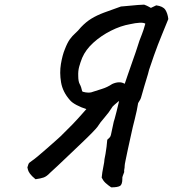

<svg xmlns="http://www.w3.org/2000/svg" viewBox="-20 -726 745 827"><path d="M622 -425Q621 -419 617.5 -407.5Q614 -396 610 -382.5Q606 -369 601.5 -354.5Q597 -340 593.5 -326.5Q590 -313 587 -304Q585 -298 581.5 -293Q578 -288 575 -282Q573 -268 569 -249.5Q565 -231 560.5 -213Q556 -195 552 -179Q548 -160 542 -134Q536 -108 530.5 -81.5Q525 -55 521 -36Q517 -17 517 -12Q517 -3 515.5 2.5Q514 8 515 15Q511 25 508.5 32.5Q506 40 507 44Q507 69 496.5 75Q486 81 459 81Q444 71 434 61.5Q424 52 418 39Q420 17 425 -7Q430 -31 430 -40Q432 -49 434.5 -63.5Q437 -78 439 -94Q441 -110 442 -124Q447 -128 452 -133.5Q457 -139 458 -146L470 -202Q470 -202 474 -215Q478 -228 482 -245.5Q486 -263 489.5 -276.5Q493 -290 493 -291Q491 -290 488.5 -288Q486 -286 484 -284Q479 -280 474 -275.5Q469 -271 465 -267Q449 -241 430 -219.5Q411 -198 400 -180Q395 -173 376 -153.5Q357 -134 330.5 -109Q304 -84 277 -58Q250 -32 228 -11.5Q206 9 196 18Q181 34 168 38.5Q155 43 133 46Q116 32 109 22Q102 12 100.5 5.5Q99 -1 98 -5Q101 -15 102.5 -19Q104 -23 107 -25.5Q110 -28 117 -33Q125 -38 143 -53Q161 -68 182 -86.5Q203 -105 220 -120Q237 -135 241 -139L293 -191Q306 -205 315 -214.5Q324 -224 332 -233.5Q340 -243 352 -256Q330 -263 310 -273.5Q290 -284 281 -295Q250 -330 243 -371.5Q236 -413 242.5 -451Q249 -489 259 -513Q270 -542 281 -557Q292 -572 304 -582.5Q316 -593 329 -609Q351 -632 374 -646Q397 -660 427.5 -671.5Q458 -683 501 -698Q502 -698 513 -699Q524 -700 540.5 -701.5Q557 -703 573.5 -704.5Q590 -706 601 -706Q614 -701 619 -698Q624 -695 630 -692L653 -703Q682 -699 692 -684Q702 -669 705 -644Q690 -607 679.5 -581.5Q669 -556 660.5 -534Q652 -512 643 -486.5Q634 -461 622 -425ZM522 -379Q526 -391 531 -405.5Q536 -420 542 -437Q548 -454 553.5 -470Q559 -486 563.5 -498.5Q568 -511 570 -518Q576 -538 580.5 -550.5Q585 -563 591.5 -579Q598 -595 606 -624Q599 -629 581 -628Q563 -627 541 -622Q500 -615 457.5 -593.5Q415 -572 382 -542Q349 -512 334 -477Q326 -457 321 -438.5Q316 -420 317 -399Q317 -375 323.5 -363.5Q330 -352 334 -333Q336 -330 349.5 -328Q363 -326 372 -328Q396 -336 419 -343Q442 -350 463 -364Q478 -371 492 -371.5Q506 -372 517 -365Q519 -370 520 -373Q521 -376 522 -379Z"/></svg>

Font: Caveat SemiBold
Style: Regular
Weight: 600
Designer: Pablo Impallari
Foundry: Pablo Impallari
Version: Version 2.000